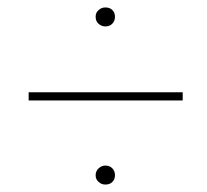

<svg xmlns="http://www.w3.org/2000/svg" viewBox="-20 -489 557 516"><path d="M57 -219V-241H471V-219ZM263 -418Q253 -418 245 -425Q237 -432 237 -444Q237 -455 245 -462Q253 -469 263 -469Q275 -469 282 -462Q289 -455 289 -444Q289 -433 282 -425.5Q275 -418 263 -418ZM263 7Q253 7 245 0Q237 -7 237 -18Q237 -29 245 -36.5Q253 -44 263 -44Q275 -44 282 -36.5Q289 -29 289 -18Q289 -7 282 0Q275 7 263 7Z"/></svg>

Font: Ysabeau Infant Thin
Style: Italic
Weight: 250
Italic angle: -12°
Designer: Christian Thalmann (Catharsis Fonts)
Version: Version 2.001;gftools[0.9.30]; featfreeze: ss01,ss02,lnum